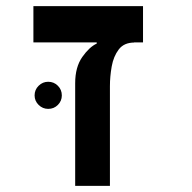

<svg xmlns="http://www.w3.org/2000/svg" viewBox="-20 -606 626 626"><path d="M446.3 -585.9V-467.8H416L418 -467.3Q384.3 -467.3 367.2 -444.8Q350.1 -422.4 344.2 -389.4Q338.4 -356.4 338.4 -325.2V0H225.1V-334.5Q225.1 -387.2 248.3 -420.2Q271.5 -453.1 295.4 -463.9V-467.8H88.9V-585.9ZM137.2 -251Q119.1 -251 106 -263.9Q92.8 -276.9 92.8 -294.9Q92.8 -313.5 106 -326.4Q119.1 -339.4 137.2 -339.4Q155.8 -339.4 168.7 -326.4Q181.6 -313.5 181.6 -294.9Q181.6 -276.9 168.7 -263.9Q155.8 -251 137.2 -251Z"/></svg>

Font: CaskaydiaCove NFP SemiBold
Style: Regular
Weight: 600
Designer: Aaron Bell
Foundry: Saja Typeworks
Version: Version 2111.001; VTT 6.35;Nerd Fonts 3.1.1